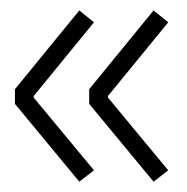

<svg xmlns="http://www.w3.org/2000/svg" viewBox="-20 -418 361 370"><path d="M44.9 -232.9V-230L161.1 -89.8L132.8 -67.9L8.8 -217.8V-246.1L132.8 -397.9L161.1 -375ZM188 -232.9V-230L304.2 -89.8L275.9 -67.9L151.9 -217.8V-246.1L275.9 -397.9L304.2 -375Z"/></svg>

Font: RawengulkSans
Style: Regular
Weight: 500
Designer: gluk (gluksza@wp.pl)
Foundry: gluk (gluksza@wp.pl)
Version: Version 0.94